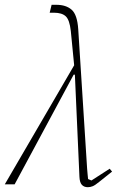

<svg xmlns="http://www.w3.org/2000/svg" viewBox="-57 -768 525 800"><path d="M252 -496 238 -639Q233 -685 217 -700Q201 -715 168 -715H150L158 -748H178Q218 -748 241.5 -727.5Q265 -707 269 -646L306 -65Q307 -53 308 -42Q309 -31 310 -22L324 -16L400 -65L410 -53L356 -10Q339 4 329 8Q319 12 309 12Q293 12 284 2Q275 -8 274 -31L255 -457H250L4 0H-37Z"/></svg>

Font: IBM Plex Serif ExtLt
Style: Italic
Weight: 200
Italic angle: -14°
Designer: Mike Abbink, Paul van der Laan, Pieter van Rosmalen
Foundry: Bold Monday
Version: Version 3.001